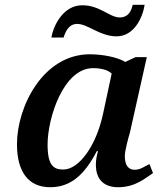

<svg xmlns="http://www.w3.org/2000/svg" viewBox="-20 -773 660 803"><path d="M467 -621C540 -621 576 -697 585 -753H535C529 -726 516 -700 481 -700C438 -700 398 -751 324 -751C246 -751 204 -669 195 -616H246C253 -638 266 -673 303 -673C347 -673 398 -621 467 -621ZM190 10C278 10 335 -45 385 -141H390C384 -120 381 -104 381 -84C381 -20 417 10 474 10C547 10 587 -28 620 -49L605 -87C581 -75 567 -63 543 -63C516 -63 502 -83 502 -121C502 -143 519 -205 523 -217L594 -534H547L504 -514C471 -534 408 -546 356 -546C160 -546 51 -327 51 -170C51 -54 99 10 190 10ZM245 -64C207 -64 179 -77 179 -168C179 -281 246 -488 369 -488C398 -488 431 -482 447 -465L411 -297C382 -162 310 -64 245 -64Z"/></svg>

Font: Noto Serif Semi
Style: Italic
Weight: 600
Italic angle: -12°
Designer: Monotype Design Team
Foundry: Monotype Imaging Inc.
Version: Version 1.901